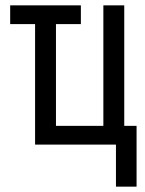

<svg xmlns="http://www.w3.org/2000/svg" viewBox="-20 -540 540 717"><path d="M413 157V0H111V-450H18V-520H282V-450H189V-70H366V-520H444V-70H490V157Z"/></svg>

Font: Iosevka Fuck
Style: Regular
Weight: 400
Monospace: yes
Designer: Belleve Invis
Foundry: Belleve Invis
Version: Version 28.0.7; ttfautohint (v1.8.3)